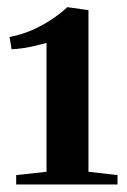

<svg xmlns="http://www.w3.org/2000/svg" viewBox="-20 -924 344 522"><path d="M106.5 -457V-807.5Q97 -804.5 80.2 -800.5Q63.5 -796.5 45 -793.5Q26.5 -790.5 11.5 -790L6 -823.5Q39 -829.5 69.5 -843.2Q100 -857 124.2 -873.8Q148.5 -890.5 163 -904.5L220.5 -896.5V-457L299.5 -448V-422.5H24V-448Z"/></svg>

Font: Merriweather 120pt
Style: Bold
Weight: 700
Designer: Eben Sorkin
Foundry: Eben Sorkin
Version: Version 2.100